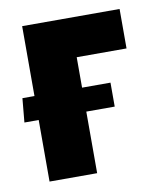

<svg xmlns="http://www.w3.org/2000/svg" viewBox="-59 -495 452 543"><g transform="rotate(-10 166.5 -223.0)"><path d="M40.5 -446.3V-245.6H5.9L-0.5 -176.8H40.5V0H177.2V-176.8H258.8V-245.6H40.5V-176.8H177.2V-333H320.3V-446.3Z"/></g></svg>

Font: Roboto Flex Super Cond Bold
Style: Regular
Weight: 700
Width: 3
Designer: Berlow after Robertson
Foundry: Google
Version: Version 3.000